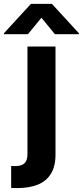

<svg xmlns="http://www.w3.org/2000/svg" viewBox="-85 -770 426 989"><path d="M200.9 -530.4V26.6Q200.9 86.5 177.4 124.9Q153.8 163.3 109.8 181.1Q65.8 198.9 1.9 198.9Q-13 198.9 -27.5 198.1V84.8Q-17.2 85.6 -8.1 85.6Q15.3 85.6 29.5 78.8Q43.6 72.1 50 58.5Q56.4 45 56.4 24.3V-530.4ZM128.4 -678.6 58.9 -593.9H-64.7V-598.7L74.4 -750.1H182.4L321.4 -598.7V-593.9H197.8Z"/></svg>

Font: Pretendard Variable
Style: Regular
Weight: 400
Designer: Base glyphs from Inter by Rasmus Andersson; Hangul glyphs from Noto Sans CJK(Source Han Sans) by Jang Soo-young and Kang
Foundry: Kil Hyung-jin
Version: Version 1.100;FEAKit 1.0